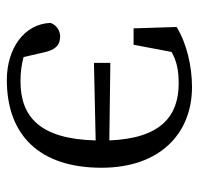

<svg xmlns="http://www.w3.org/2000/svg" viewBox="-30 -538 582 562"><g transform="rotate(90 261.0 -257.0)"><path d="M63 -357H111L132 -468C158 -483 185 -489 224 -489C318 -489 385 -439 391 -286L164 -289V-241L391 -246C387 -83 322 -26 218 -26C192 -26 169 -29 147 -35L133 -96C126 -127 113 -142 87 -142C68 -142 53 -130 47 -114C50 -36 123 14 214 14C376 14 471 -82 471 -263C471 -435 370 -528 235 -528C175 -528 108 -513 59 -483Z"/></g></svg>

Font: Source Han Serif K
Style: Regular
Weight: 400
Designer: Ryoko NISHIZUKA 西塚涼子 (kana & ideographs); Frank Grießhammer (Latin, Greek & Cyrillic); Wenlong ZHANG 张文龙 (bopomofo); San
Foundry: Adobe Systems Incorporated
Version: Version 1.001;PS 1.001;hotconv 16.6.54;makeotf.lib2.5.65590